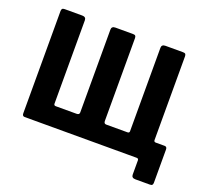

<svg xmlns="http://www.w3.org/2000/svg" viewBox="-143 -923 1351 1238"><g transform="rotate(20 532.5 -304.5)"><path d="M93.4 0Q77.2 0 77.2 -19.3V-721.3Q77.2 -732 81.9 -737Q86.5 -742 99.1 -742H218.7Q245.1 -742 245.1 -718.7V-146.8Q245.1 -134.1 258.5 -134.1H401.2Q420.4 -134.1 420.4 -150.2V-718.7Q420.4 -742 446.8 -742H566.5Q579.3 -742 583.8 -737Q588.3 -732 588.3 -721.3V-153.3Q588.3 -134.1 604.4 -134.1H750.5Q763.6 -134.1 763.6 -146.5V-718.7Q763.6 -742 790 -742H909.6Q922.5 -742 927 -737Q931.5 -732 931.5 -721.3V-19.3Q931.5 0 915.3 0ZM901.7 133.4Q875.3 133.4 875.3 110.2V12.7Q875.3 0 861.9 0H800.7L931.5 -146.8Q931.5 -134.1 944.9 -134.1H1005.6Q1021.8 -134.1 1021.8 -114.8V112.8Q1021.8 123.5 1017.3 128.5Q1012.8 133.4 999.9 133.4Z"/></g></svg>

Font: Libre Franklin Thin
Style: Regular
Weight: 100
Designer: Pablo Impallari, Rodrigo Fuenzalida, Nhung Nguyen
Foundry: Impallari Type
Version: Version 3.000